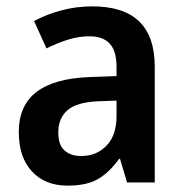

<svg xmlns="http://www.w3.org/2000/svg" viewBox="-20 -573 577 603"><path d="M270 -553Q466 -553 466 -364V0H379L357 -74H354Q323 -31 287.5 -10.5Q252 10 192 10Q122 10 80.5 -34.5Q39 -79 39 -158Q39 -242 95 -284.5Q151 -327 262 -331L346 -334V-363Q346 -413 324.5 -436Q303 -459 262 -459Q227 -459 193.5 -448.5Q160 -438 126 -421L87 -507Q126 -528 173 -540.5Q220 -553 270 -553ZM289 -255Q220 -252 191.5 -226.5Q163 -201 163 -157Q163 -118 182.5 -100.5Q202 -83 235 -83Q283 -83 314.5 -115.5Q346 -148 346 -209V-257Z"/></svg>

Font: Noto Sans Malayalam SemiCondensed SemiBold
Style: Regular
Weight: 600
Width: 4
Designer: Jelle Bosma - Monotype Design Team
Foundry: Monotype Imaging Inc.
Version: Version 2.104; ttfautohint (v1.8.4.7-5d5b)